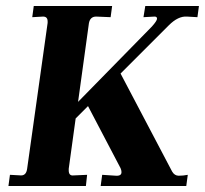

<svg xmlns="http://www.w3.org/2000/svg" viewBox="-20 -617 680 637"><path d="M50 -35Q67 -35 70 -57L138 -541V-546Q138 -562 123 -562L87 -560L92 -597H352L347 -560L299 -562Q279 -562 275 -540L239 -279L484 -529Q501 -548 501 -555Q501 -562 493 -562L456 -560L462 -597H640L635 -560L600 -562Q571 -564 540 -533L380 -373L551 -48Q559 -34 573 -34Q588 -34 603 -37L598 0H314L319 -37L365 -34Q384 -33 383 -47Q383 -52 380 -59L272 -265L231 -224L208 -57V-52Q208 -33 224 -35L269 -37L265 0H8L13 -37Z"/></svg>

Font: Unna
Style: Bold Italic
Weight: 700
Italic angle: -8.05°
Designer: Jorge de Buen Unna
Foundry: Omnibus-Type
Version: Version 2.008